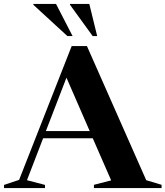

<svg xmlns="http://www.w3.org/2000/svg" viewBox="-32 -955 840 975"><path d="M710.5 -40 788.5 -16.5V0H445V-16.5L532.5 -39L439 -253H187L105 -40L196.5 -16V0H-11.5V-16L65 -41.5L332 -721H409.5ZM201 -289.5H423.5L305.5 -560.5ZM336.5 -772H310L137.5 -930.5V-935H252.5ZM461.5 -772H438.5L323.5 -930.5V-935H421.5Z"/></svg>

Font: Newsreader 72pt SemiBold
Style: Regular
Weight: 600
Designer: Hugues Gentile
Foundry: Production Type
Version: Version 1.003; ttfautohint (v1.8.3)